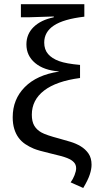

<svg xmlns="http://www.w3.org/2000/svg" viewBox="-20 -745 488 937"><path d="M42 -172.9Q42 -260.3 100.8 -319.8Q159.7 -379.4 267.1 -395.5V-396.5Q193.8 -401.9 151.4 -437.5Q108.9 -473.1 108.9 -528.3Q108.9 -578.6 144 -613Q179.2 -647.5 242.2 -660.6V-664.6L118.2 -660.6H82V-724.6H391.6V-663.6Q290.5 -651.9 243.2 -620.6Q195.8 -589.4 195.8 -537.1Q195.8 -503.4 214.6 -481.4Q233.4 -459.5 268.3 -446.8Q303.2 -434.1 370.6 -428.2V-364.3Q254.9 -349.1 195.1 -303Q135.3 -256.8 135.3 -185.1Q135.3 -152.3 147 -132.1Q158.7 -111.8 181.4 -98.9Q204.1 -85.9 269 -68.8Q295.4 -61.5 323.2 -53.2Q351.1 -44.9 374 -31Q397 -17.1 411.9 4.4Q426.8 25.9 426.8 59.1Q426.8 80.6 418 107.2Q409.2 133.8 386.2 172.4L324.7 145Q335.9 129.9 343.8 109.9Q351.6 89.8 351.6 76.2Q351.6 58.6 340.6 46.9Q329.6 35.2 308.1 26.4Q286.6 17.6 223.1 2.9Q167 -10.3 144.8 -19.5Q122.6 -28.8 103.3 -41.7Q84 -54.7 70.6 -73Q57.1 -91.3 49.6 -116Q42 -140.6 42 -172.9Z"/></svg>

Font: Liberation Sans
Style: Regular
Weight: 400
Designer: Steve Matteson
Foundry: Ascender Corporation
Version: Version 2.00.1